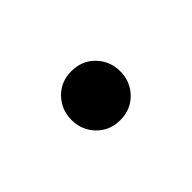

<svg xmlns="http://www.w3.org/2000/svg" viewBox="-33 -173 266 266"><g transform="rotate(-45 100.0 -40.0)"><path d="M100 -88.5Q121 -88.5 134.5 -74.5Q148 -60.5 148 -40.5Q148 -20.5 134.5 -6.5Q121 7.5 100 7.5Q79.5 7.5 66 -6.5Q52.5 -20.5 52.5 -40.5Q52.5 -60.5 66 -74.5Q79.5 -88.5 100 -88.5Z"/></g></svg>

Font: Newsreader 24pt Light
Style: Regular
Weight: 300
Designer: Hugues Gentile
Foundry: Production Type
Version: Version 1.003